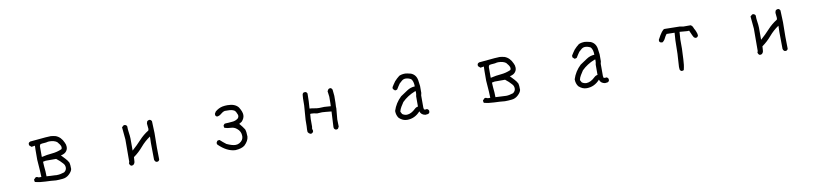

<svg xmlns="http://www.w3.org/2000/svg" viewBox="1 -1285 8997 2106"><g transform="rotate(-10 4500.0 -232.0)"><path d="M411 -276Q465 -289 521 -293.5Q577 -298 630 -321Q637 -328 637 -335L636 -351Q629 -374 600 -406Q568 -429 516 -429L500 -428Q479 -422 457.5 -421.5Q436 -421 414 -416L405 -397V-276ZM537 -51Q571 -51 616 -66Q644 -85 644 -115Q644 -144 623 -165L593 -196L556 -227H440L409 -221Q409 -207 412 -169Q419 -109 419 -57ZM514 5Q456 -1 397 -2.5Q338 -4 283 -18Q278 -25 278 -46L301 -68H316Q327 -60 339 -60H362Q362 -105 350 -253Q350 -397 352 -410Q345 -410 313 -404L289 -426V-445Q294 -459 309 -464Q366 -468 424 -474.5Q482 -481 541 -483Q566 -481 594 -474Q652 -453 681 -385Q693 -363 693 -336Q693 -300 664 -276Q642 -260 614 -256Q638 -230 659 -208Q680 -186 693 -160Q699 -139 699 -89Q694 -62 662 -32Q630 -2 588 1Q550 5 514 5Z M1648 -4H1634Q1618 -9 1612 -32Q1612 -157 1610 -217L1612 -290Q1552 -250 1504.5 -194Q1457 -138 1400 -98Q1397 -77 1397 -54Q1397 -31 1380 -16Q1372 -10 1356 -10Q1339 -16 1334 -41L1340 -55L1341 -305L1328 -443L1350 -462H1366Q1381 -457 1386 -443Q1386 -406 1391.5 -372.5Q1397 -339 1398 -305V-171Q1453 -219 1500 -270.5Q1547 -322 1606 -358L1610 -374L1604 -437L1606 -440Q1607 -447 1608.5 -453Q1610 -459 1618 -465Q1626 -471 1643 -471Q1658 -465 1663 -451L1668 -319Q1668 -219 1666 -158L1668 -24Q1663 -8 1648 -4Z M2510 20Q2416 16 2324 -75L2319 -93L2331 -115Q2339 -120 2357 -120Q2371 -108 2388 -92.5Q2405 -77 2424 -64Q2485 -36 2522 -36Q2545 -36 2565 -47Q2610 -73 2610 -118Q2610 -173 2568 -205Q2540 -229 2503 -230Q2466 -231 2433 -242Q2428 -250 2428 -268Q2430 -273 2436 -279.5Q2442 -286 2447 -287Q2485 -291 2525.5 -292.5Q2566 -294 2596 -319Q2606 -332 2606 -345Q2606 -351 2604 -358Q2598 -371 2592 -385.5Q2586 -400 2572 -410Q2549 -422 2521.5 -423Q2494 -424 2469 -424Q2444 -418 2423 -399Q2402 -380 2376 -378Q2361 -382 2357 -397V-412L2371 -435Q2409 -467 2452 -476Q2479 -481 2508 -481Q2592 -481 2629 -434Q2662 -382 2662 -345Q2662 -308 2631 -275L2600 -256Q2603 -252 2606 -250Q2620 -235 2631 -219Q2642 -203 2654 -186Q2665 -157 2665 -103Q2661 -56 2615 -12Q2581 16 2510 20Z M3634 -10Q3628 -12 3621.5 -18Q3615 -24 3614 -30Q3613 -36 3612 -41Q3615 -128 3621 -215Q3591 -217 3559 -221Q3539 -224 3518 -224L3461 -221Q3425 -230 3402 -230L3386 -229L3382 -174V-89L3378 -60Q3384 -56 3384 -48V-34Q3379 -20 3364 -14H3349Q3332 -22 3323 -38L3322 -64Q3325 -89 3325 -174L3337 -331Q3337 -430 3341 -450.5Q3345 -471 3361 -474H3376Q3387 -474 3396 -455Q3396 -364 3389 -288Q3416 -287 3442 -281.5Q3468 -276 3494 -276L3552 -278L3623 -273Q3625 -285 3625 -378L3617 -441L3630 -462Q3637 -469 3654 -469Q3667 -465 3674 -449L3681 -378Q3681 -285 3678 -258L3679 -240L3668 -117L3670 -38L3658 -16Q3650 -10 3634 -10Z M4431 -36Q4479 -38 4527 -85Q4544 -101 4564 -103V-217Q4570 -237 4570 -273H4560Q4474 -239 4415 -180Q4400 -157 4385 -133Q4370 -109 4364 -81L4379 -53Q4402 -36 4431 -36ZM4423 20Q4374 20 4334 -18Q4309 -51 4309 -99Q4336 -184 4402 -246Q4440 -271 4480 -298Q4520 -325 4568 -327Q4568 -385 4543 -412Q4512 -429 4483 -429Q4459 -429 4440 -413Q4425 -401 4411 -387Q4401 -374 4392 -359Q4383 -344 4372 -327Q4360 -321 4347 -321L4326 -341V-360Q4344 -390 4366 -420Q4390 -447 4421 -471Q4449 -484 4489 -484Q4508 -483 4551 -472Q4606 -450 4617 -388Q4622 -355 4626 -321V-244L4620 -217V-81L4624 -60L4639 -57L4657 -59Q4671 -54 4677 -39V-22Q4672 -7 4657 -3L4629 0Q4582 -8 4570 -49Q4509 20 4423 20Z M5411 -276Q5465 -289 5521 -293.5Q5577 -298 5630 -321Q5637 -328 5637 -335L5636 -351Q5629 -374 5600 -406Q5568 -429 5516 -429L5500 -428Q5479 -422 5457.5 -421.5Q5436 -421 5414 -416L5405 -397V-276ZM5537 -51Q5571 -51 5616 -66Q5644 -85 5644 -115Q5644 -144 5623 -165L5593 -196L5556 -227H5440L5409 -221Q5409 -207 5412 -169Q5419 -109 5419 -57ZM5514 5Q5456 -1 5397 -2.5Q5338 -4 5283 -18Q5278 -25 5278 -46L5301 -68H5316Q5327 -60 5339 -60H5362Q5362 -105 5350 -253Q5350 -397 5352 -410Q5345 -410 5313 -404L5289 -426V-445Q5294 -459 5309 -464Q5366 -468 5424 -474.5Q5482 -481 5541 -483Q5566 -481 5594 -474Q5652 -453 5681 -385Q5693 -363 5693 -336Q5693 -300 5664 -276Q5642 -260 5614 -256Q5638 -230 5659 -208Q5680 -186 5693 -160Q5699 -139 5699 -89Q5694 -62 5662 -32Q5630 -2 5588 1Q5550 5 5514 5Z M6431 -36Q6479 -38 6527 -85Q6544 -101 6564 -103V-217Q6570 -237 6570 -273H6560Q6474 -239 6415 -180Q6400 -157 6385 -133Q6370 -109 6364 -81L6379 -53Q6402 -36 6431 -36ZM6423 20Q6374 20 6334 -18Q6309 -51 6309 -99Q6336 -184 6402 -246Q6440 -271 6480 -298Q6520 -325 6568 -327Q6568 -385 6543 -412Q6512 -429 6483 -429Q6459 -429 6440 -413Q6425 -401 6411 -387Q6401 -374 6392 -359Q6383 -344 6372 -327Q6360 -321 6347 -321L6326 -341V-360Q6344 -390 6366 -420Q6390 -447 6421 -471Q6449 -484 6489 -484Q6508 -483 6551 -472Q6606 -450 6617 -388Q6622 -355 6626 -321V-244L6620 -217V-81L6624 -60L6639 -57L6657 -59Q6671 -54 6677 -39V-22Q6672 -7 6657 -3L6629 0Q6582 -8 6570 -49Q6509 20 6423 20Z M7480 15Q7465 9 7461 -4L7459 -34Q7471 -175 7471 -329L7477 -412L7388 -414Q7371 -393 7360.5 -369.5Q7350 -346 7328 -331Q7296 -331 7293 -351V-365Q7349 -472 7375 -472L7544 -469L7585 -462H7664Q7682 -452 7688.5 -434.5Q7695 -417 7705 -401Q7707 -395 7714 -380Q7724 -356 7724 -337Q7719 -322 7705 -317H7689Q7681 -321 7675 -327.5Q7669 -334 7638 -406L7617 -405Q7601 -405 7585.5 -407.5Q7570 -410 7532 -412L7526 -329V-225Q7522 -166 7520.5 -106Q7519 -46 7505 9Q7497 15 7480 15Z M8648 -4H8634Q8618 -9 8612 -32Q8612 -157 8610 -217L8612 -290Q8552 -250 8504.5 -194Q8457 -138 8400 -98Q8397 -77 8397 -54Q8397 -31 8380 -16Q8372 -10 8356 -10Q8339 -16 8334 -41L8340 -55L8341 -305L8328 -443L8350 -462H8366Q8381 -457 8386 -443Q8386 -406 8391.5 -372.5Q8397 -339 8398 -305V-171Q8453 -219 8500 -270.5Q8547 -322 8606 -358L8610 -374L8604 -437L8606 -440Q8607 -447 8608.5 -453Q8610 -459 8618 -465Q8626 -471 8643 -471Q8658 -465 8663 -451L8668 -319Q8668 -219 8666 -158L8668 -24Q8663 -8 8648 -4Z"/></g></svg>

Font: Yozai
Style: Regular
Weight: 400
Designer: LXGW / Y.OzVox
Foundry: LXGW / Y.OzVox
Version: Version 0.861;October 22, 2024